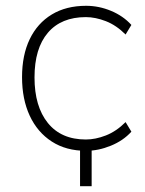

<svg xmlns="http://www.w3.org/2000/svg" viewBox="-20 -512 501 662"><path d="M256 130V-24H296V130ZM277 8Q208 8 158.5 -24Q109 -56 82.5 -113Q56 -170 56 -246Q56 -322 82.5 -377Q109 -432 158.5 -462Q208 -492 277 -492Q321 -492 363 -474.5Q405 -457 433 -426L413 -393Q381 -425 345 -439Q309 -453 276 -453Q191 -453 145 -399Q99 -345 99 -245Q99 -145 145 -88Q191 -31 276 -31Q309 -31 345 -45Q381 -59 413 -91L433 -58Q405 -27 362 -9.5Q319 8 277 8Z"/></svg>

Font: Nunito Sans 12pt ExtraLight
Style: Regular
Weight: 200
Designer: Vernon Adams
Foundry: Vernon Adams
Version: Version 3.101;gftools[0.9.27]